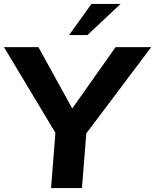

<svg xmlns="http://www.w3.org/2000/svg" viewBox="-34 -950 784 970"><path d="M730 -712 402 -276 380 0H224L246 -279L-14 -712H160L331 -402L550 -712ZM408 -773H315L428 -930H575Z"/></svg>

Font: Muli ExtraBold
Style: Italic
Weight: 800
Italic angle: -4.541°
Designer: Vernon Adams
Foundry: Vernon Adams
Version: Version 2.000